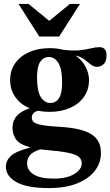

<svg xmlns="http://www.w3.org/2000/svg" viewBox="-20 -690 561 975"><path d="M231.5 -122Q200.5 -122 173 -127.5Q141.5 -118.5 141.5 -93Q141.5 -78.5 152.2 -69.5Q163 -60.5 194.5 -54.8Q226 -49 289 -45.5Q394.5 -39 443.5 -8.8Q492.5 21.5 492.5 86.5Q493 136.5 462 177Q431 217.5 372 241.2Q313 265 228.5 265Q117.5 265 63.8 235Q10 205 10 157Q10 125.5 35 102Q60 78.5 135 58.5Q78 43.5 60.2 16Q42.5 -11.5 43.5 -44Q45.5 -113.5 131 -140Q83.5 -160 57.5 -197.5Q31.5 -235 31.5 -283.5Q31.5 -332.5 57.2 -369Q83 -405.5 128.2 -425.5Q173.5 -445.5 232.5 -445.5Q268.5 -445.5 299.5 -437.5Q352 -431 385.5 -434.8Q419 -438.5 441.8 -444.5Q464.5 -450.5 485 -450.5Q521 -450.5 521 -408Q521 -378 506.2 -364.2Q491.5 -350.5 473.5 -350.5Q456 -350.5 441.2 -362.2Q426.5 -374 408.5 -388Q390.5 -402 363.5 -408Q398 -384 415 -350.2Q432 -316.5 432 -284.5Q432 -235 406.5 -198.5Q381 -162 335.8 -142Q290.5 -122 231.5 -122ZM235.5 -167Q263.5 -167 279.5 -191.2Q295.5 -215.5 295.5 -271Q295.5 -339 276.8 -369.8Q258 -400.5 228 -400.5Q200.5 -400.5 184.2 -376.2Q168 -352 168 -297Q168 -228.5 186.8 -197.8Q205.5 -167 235.5 -167ZM117.5 139Q117.5 174.5 151 195.8Q184.5 217 252.5 217Q318.5 217 356.8 194Q395 171 395 139.5Q395 119 379.8 106.2Q364.5 93.5 325 85.5Q285.5 77.5 213.5 71.5Q198.5 70 184.5 68.5Q144 81.5 130.8 99.5Q117.5 117.5 117.5 139ZM386 -670 280.5 -504.5H179.5L74 -670H125L230 -584L335 -670Z"/></svg>

Font: Newsreader 16pt
Style: Bold
Weight: 700
Designer: Hugues Gentile
Foundry: Production Type
Version: Version 1.003; ttfautohint (v1.8.3)